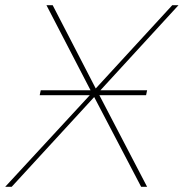

<svg xmlns="http://www.w3.org/2000/svg" viewBox="-26 -720 708 740"><path d="M-6 0 320 -353H127L131 -372H323L153 -700H177L343 -379L638 -700H662L361 -372H541L537 -353H357L541 0H518L337 -346L19 0Z"/></svg>

Font: Montserrat Thin
Style: Italic
Weight: 100
Italic angle: -11.3°
Designer: Julieta Ulanovsky
Foundry: Julieta Ulanovsky
Version: Version 9.000; ttfautohint (v1.8.4.7-5d5b)